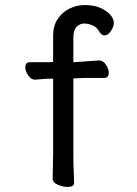

<svg xmlns="http://www.w3.org/2000/svg" viewBox="-20 -728 540 759"><path d="M270 -418V-109Q270 -78 271.5 -50Q273 -22 273 -5Q273 11 247 11Q230 11 210 3Q188 -6 188 -23Q188 -34 189 -64.5Q190 -95 190 -120V-417H183Q161 -417 149 -415.5Q137 -414 119 -413H118Q103 -413 91.5 -430Q80 -447 80 -462Q80 -482 98 -482H172L190 -483V-586Q190 -626 208 -653Q226 -680 255 -694Q284 -708 314 -708Q352 -708 377.5 -696.5Q403 -685 416.5 -669Q430 -653 430 -638Q430 -623 418.5 -605.5Q407 -588 393 -588Q382 -588 373 -602Q363 -621 345.5 -628Q328 -635 312 -635Q296 -635 283 -622Q270 -609 270 -580V-482Q334 -486 349 -487.5Q364 -489 371 -489H372Q388 -489 399 -472Q410 -455 410 -441Q410 -420 392 -420H329Q309 -420 296 -419Q296 -419 270 -418Z"/></svg>

Font: Moon Stars Kai HW
Style: Bold
Weight: 700
Designer: GuiWonder
Version: Version 1.101